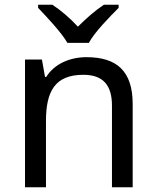

<svg xmlns="http://www.w3.org/2000/svg" viewBox="-20 -786 658 806"><path d="M263 -606H353C377 -651 440 -715 478 -753V-766H416C381 -743 343 -710 307 -674C274 -710 235 -743 200 -766H140V-753C176 -715 237 -651 263 -606ZM343 -546C275 -546 209 -519 174 -463H169L156 -536H85V0H173V-278C173 -403 211 -472 330 -472C412 -472 450 -429 450 -343V0H537V-349C537 -487 471 -546 343 -546Z"/></svg>

Font: Noto Sans Inscriptional Parthian
Style: Regular
Weight: 400
Designer: Monotype Design Team
Foundry: Monotype Imaging Inc.
Version: Version 2.003